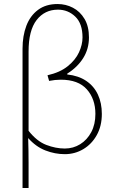

<svg xmlns="http://www.w3.org/2000/svg" viewBox="-20 -754 576 954"><path d="M92 180V-512Q92 -576 111 -626Q130 -676 169 -705Q208 -734 266 -734Q307 -734 342.5 -715.5Q378 -697 400 -660Q422 -623 422 -568Q422 -511 393.5 -465.5Q365 -420 314 -388V-384Q370 -378 408.5 -352Q447 -326 466.5 -284Q486 -242 486 -188Q486 -128 461 -83Q436 -38 394 -13Q352 12 302 12Q253 12 205.5 -6.5Q158 -25 120 -68Q122 -5 122 55Q122 115 122 180ZM302 -16Q344 -16 378.5 -37.5Q413 -59 433.5 -97.5Q454 -136 454 -188Q454 -262 411.5 -310Q369 -358 282 -358Q254 -358 224 -352L216 -380Q278 -394 316.5 -425Q355 -456 372.5 -494Q390 -532 390 -568Q390 -637 354 -671.5Q318 -706 268 -706Q202 -706 162 -654.5Q122 -603 122 -498Q122 -399 122 -301Q122 -203 122 -104Q163 -52 210 -34Q257 -16 302 -16Z"/></svg>

Font: Source Sans Variable
Style: Regular
Weight: 200
Designer: Paul D. Hunt
Foundry: Adobe Systems Incorporated
Version: Version 3.006;hotconv 1.0.111;makeotfexe 2.5.65597